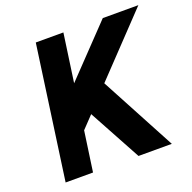

<svg xmlns="http://www.w3.org/2000/svg" viewBox="-124 -824 948 948"><g transform="rotate(-20 350.0 -350.0)"><path d="M63 0H207L237 -211L297 -274L446 0H621L410 -395L700 -700H513L270 -446L306 -700H161Z"/></g></svg>

Font: Unageo
Style: ExtraBold-Italic
Weight: 800
Designer: Richard Sepsi
Foundry: Richard Sepsi
Version: Version 2.000